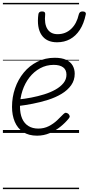

<svg xmlns="http://www.w3.org/2000/svg" viewBox="-20 -918 613 1326"><path d="M236 19Q178 19 139.5 -6.5Q101 -32 82 -77Q63 -122 63 -180Q63 -247 84 -308Q105 -369 144 -416.5Q183 -464 237.5 -491.5Q292 -519 358 -519Q407 -519 437.5 -504.5Q468 -490 482 -465Q496 -440 496 -409Q496 -364 471.5 -329.5Q447 -295 405.5 -270Q364 -245 312 -228.5Q260 -212 205.5 -201.5Q151 -191 101 -185L106 -231Q149 -235 195.5 -244Q242 -253 285.5 -266.5Q329 -280 363.5 -299.5Q398 -319 418.5 -344.5Q439 -370 439 -402Q439 -436 416 -453Q393 -470 351 -470Q300 -470 257 -446.5Q214 -423 183 -383Q152 -343 135 -291.5Q118 -240 118 -184Q118 -133 133 -99Q148 -65 176.5 -47.5Q205 -30 244 -30Q284 -30 316.5 -46.5Q349 -63 374.5 -87Q400 -111 419 -131Q428 -140 436 -139Q444 -138 452 -132Q459 -125 461 -117Q463 -109 455 -100Q431 -70 397.5 -43Q364 -16 323 1.5Q282 19 236 19ZM374 -626Q301 -626 267 -676.5Q233 -727 245 -819Q246 -829 252.5 -834Q259 -839 270 -839Q283 -839 288 -834Q293 -829 292 -819Q285 -753 307.5 -717.5Q330 -682 378 -682Q433 -682 471.5 -718.5Q510 -755 524 -818Q527 -829 533 -834Q539 -839 551 -839Q563 -839 569 -833Q575 -827 572 -817Q559 -754 531 -711.5Q503 -669 463.5 -647.5Q424 -626 374 -626ZM0 378H526V388H0ZM0 -20H526V0H0ZM0 -505H526V-500H0ZM0 -898H526V-888H0Z"/></svg>

Font: Playwrite DE SAS Guides
Style: Regular
Weight: 400
Designer: Veronika Burian, José Scaglione
Foundry: TypeTogether
Version: Version 1.003